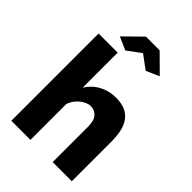

<svg xmlns="http://www.w3.org/2000/svg" viewBox="-262 -1026 1136 1136"><g transform="rotate(45 306.0 -457.5)"><path d="M561 0H401V-295Q401 -346 380.5 -370Q360 -394 326 -394Q308 -394 285.5 -382.5Q263 -371 244 -350Q225 -329 215 -301V0H55V-730H215V-437Q244 -484 291.5 -509.5Q339 -535 396 -535Q450 -535 482.5 -517Q515 -499 532 -469.5Q549 -440 555 -405Q561 -370 561 -336ZM156 -807 266 -915H381L490 -807L408 -771L323 -834L238 -771Z"/></g></svg>

Font: Raleway Thin ExtraBold
Style: Regular
Weight: 800
Version: Version 4.026